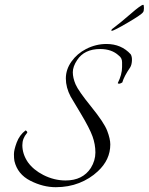

<svg xmlns="http://www.w3.org/2000/svg" viewBox="-20 -745 619 799"><path d="M488 -466V-486Q488 -504 474 -514Q445 -541 397 -541Q331 -541 301 -495Q283 -468 283 -444.5Q283 -421 294.5 -394Q306 -367 359.5 -301Q413 -235 426 -201Q439 -167 439 -144Q439 -80 387 -32Q354 -1 309.5 16.5Q265 34 212 34Q159 34 106 7Q53 -20 40 -75Q38 -86 38 -103.5Q38 -121 49.5 -152Q61 -183 86 -202Q87 -203 90 -200Q96 -195 92 -191Q73 -169 73 -141Q73 -104 96 -70Q119 -38 160 -17Q205 6 253 6Q324 6 358 -46Q377 -77 377 -110.5Q377 -144 365 -177.5Q353 -211 315.5 -273.5Q278 -336 274 -343Q254 -381 254 -418.5Q254 -456 277.5 -489Q301 -522 338 -541Q379 -562 423 -562Q485 -562 524 -519Q530 -509 529 -492Q528 -475 522 -465Q496 -427 489 -402Q475 -393 470 -399Q488 -435 488 -466ZM576 -725Q579 -725 579 -711.5Q579 -698 575 -694Q570 -685 513 -651.5Q456 -618 444 -616Q443 -616 445 -623Q481 -650 524 -687.5Q567 -725 576 -725Z"/></svg>

Font: Italianno
Style: Regular
Weight: 400
Designer: Robert E. Leuschke
Foundry: Robert E. Leuschke
Version: Version 1.003